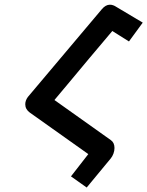

<svg xmlns="http://www.w3.org/2000/svg" viewBox="-20 -770 642 836"><path d="M364.5 -99 109.5 -280Q90 -294.5 90 -316Q90 -332.5 101.5 -348L423.5 -730Q440 -749.5 458.5 -749.5Q472.5 -749.5 486.5 -740L601.5 -671.5L541.5 -589.5L469 -635Q359 -505 279 -408.5L217 -334.5L462.5 -160Q478.5 -149 478.5 -125.5Q478.5 -113.5 474 -101.2Q469.5 -89 462.5 -80.5L357.5 46.5L289 -2Z"/></svg>

Font: JuliaMono MediumItalic
Style: Regular
Weight: 500
Italic angle: -9°
Monospace: yes
Designer: cormullion
Foundry: corm
Version: Version 0.049; ttfautohint (v1.8.4)